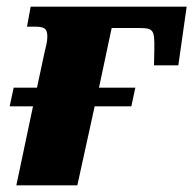

<svg xmlns="http://www.w3.org/2000/svg" viewBox="-20 -556 580 576"><path d="M29 0H212L264 -237H374L386 -293H277L315 -472H391C440 -472 444 -470 443 -407L442 -360H515L540 -536H72L61 -476H84C114 -476 122 -470 122 -446C122 -430 117 -414 113 -396L91 -293H21L9 -237H79Z"/></svg>

Font: Noto Serif SemiCondensed Black
Style: Italic
Weight: 900
Width: 4
Italic angle: -12°
Designer: Monotype Design Team
Foundry: Monotype Imaging Inc.
Version: Version 2.014